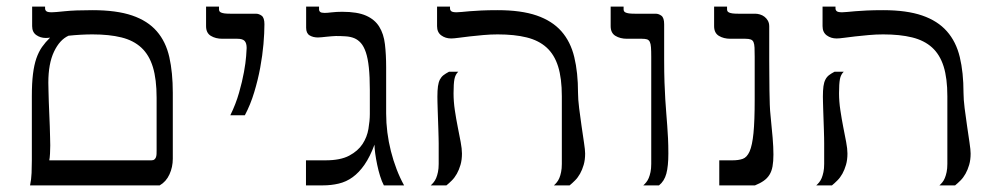

<svg xmlns="http://www.w3.org/2000/svg" viewBox="-20 -560 3013 580"><path d="M118.7 -445.3Q102.1 -445.3 89.6 -454.1Q77.1 -462.9 77.1 -481V-540H116.2V-534.7Q116.2 -529.3 120.1 -526.1Q124 -522.9 136.2 -522.9Q145.5 -522.9 175.8 -526.1Q206.1 -529.3 259.3 -529.3Q332 -529.3 379.2 -513.2Q426.3 -497.1 453.6 -465.6Q481 -434.1 491.5 -387.5Q502 -340.8 502 -279.8V-80.6Q502 -55.2 491.9 -33.2Q481.9 -11.2 462.4 0H70.8Q74.7 -18.6 75.4 -37.6Q76.2 -56.6 76.2 -75.2V-269.5Q76.2 -308.6 79.6 -336.2Q83 -363.8 89.8 -383.5Q96.7 -403.3 106.9 -418Q117.2 -432.6 131.3 -446.3Q127.4 -445.8 124.5 -445.6Q121.6 -445.3 118.7 -445.3ZM126 -310.5Q126 -300.8 126.5 -285.6Q127 -270.5 127.4 -252.7Q127.9 -234.9 128.9 -215.3Q129.9 -195.8 130.4 -178Q130.9 -160.2 131.3 -145Q131.8 -129.9 131.8 -120.6Q131.8 -109.4 131.1 -96.2Q130.4 -83 128.9 -75.7H437.5Q443.4 -75.7 446.5 -78.4Q449.7 -81.1 451.2 -85.2Q452.6 -89.4 452.9 -94.7Q453.1 -100.1 453.1 -105.5V-264.6Q453.1 -320.3 441.9 -357.2Q430.7 -394 407 -416Q383.3 -438 346.7 -447Q310.1 -456.1 259.3 -456.1Q242.7 -456.1 224.4 -455.1Q206.1 -454.1 187 -452.1Q160.2 -439.9 143.1 -403.8Q126 -367.7 126 -310.5Z M675.8 -211.9Q692.4 -245.6 702.1 -279.8Q711.9 -314 717 -342.5Q722.2 -371.1 723.6 -390.9Q725.1 -410.6 725.1 -415Q725.1 -429.7 719 -436.3Q712.9 -442.9 697.3 -442.9H651.9Q631.3 -442.9 616.9 -451.7Q602.5 -460.4 602.5 -481V-540H641.6V-531.7Q641.6 -528.8 642.8 -526.4Q644 -523.9 647.7 -522.2Q651.4 -520.5 658 -519.5Q664.6 -518.6 675.3 -518.6H752.9Q762.2 -518.6 770.5 -512.5Q778.8 -506.3 778.8 -486.8Q778.8 -460.9 775.9 -426.8Q772.9 -392.6 766.1 -355.7Q759.3 -318.8 748 -281.5Q736.8 -244.1 719.7 -211.9Z M940.4 -446.8Q925.8 -446.8 915.3 -453.1Q904.8 -459.5 904.8 -476.1V-540H943.8V-531.7Q943.8 -526.9 947.3 -523.9Q950.7 -521 960.9 -521Q967.8 -521 982.2 -522.7Q996.6 -524.4 1013.7 -524.4Q1059.6 -524.4 1085.9 -512.7Q1112.3 -501 1125.7 -479.2Q1139.2 -457.5 1142.8 -426.5Q1146.5 -395.5 1146.5 -356.4V-217.3Q1146.5 -189 1150.1 -160.2Q1153.8 -131.3 1160.9 -103.3Q1168 -75.2 1178 -49.1Q1188 -22.9 1200.7 0H1139.6Q1133.3 -11.7 1128.2 -28.3Q1123 -44.9 1119.4 -62.5Q1115.7 -80.1 1113.5 -96.2Q1111.3 -112.3 1111.3 -123Q1097.7 -86.4 1081.1 -62.5Q1064.5 -38.6 1045.2 -24.7Q1025.9 -10.7 1003.2 -5.4Q980.5 0 955.1 0H904.3V-75.7H963.9Q1008.3 -75.7 1034.9 -89.8Q1061.5 -104 1075.2 -125Q1088.9 -146 1093 -170.7Q1097.2 -195.3 1097.2 -215.8V-288.6Q1097.2 -328.6 1094.2 -356.2Q1091.3 -383.8 1085.2 -401.9Q1079.1 -419.9 1070.3 -429.9Q1061.5 -439.9 1050.3 -444.6Q1039.1 -449.2 1024.9 -450.2Q1010.7 -451.2 994.6 -451.2Q988.8 -451.2 981.2 -450.4Q973.6 -449.7 966.1 -449Q958.5 -448.2 951.7 -447.5Q944.8 -446.8 940.4 -446.8Z M1375.5 -96.2Q1375.5 -77.1 1371.1 -62Q1366.7 -46.9 1360.1 -35.2Q1353.5 -23.4 1345 -14.9Q1336.4 -6.3 1328.6 0H1281.2Q1285.6 -3.9 1290 -9.3Q1294.4 -14.6 1297.6 -22.2Q1300.8 -29.8 1303 -40.3Q1305.2 -50.8 1305.2 -64.9V-127Q1305.2 -132.3 1304.9 -143.8Q1304.7 -155.3 1304.2 -169.2Q1303.7 -183.1 1303.2 -198.5Q1302.7 -213.9 1302.2 -227.8Q1301.8 -241.7 1301.5 -252.4Q1301.3 -263.2 1301.3 -268.1Q1301.3 -287.1 1303 -299.3Q1304.7 -311.5 1308.8 -319.6Q1313 -327.6 1319.6 -332.8Q1326.2 -337.9 1336.4 -343.3H1364.3Q1355.5 -335 1352.8 -321Q1350.1 -307.1 1350.1 -278.3Q1350.1 -253.4 1354 -227.1Q1357.9 -200.7 1362.8 -176.3Q1367.7 -151.9 1371.6 -131.1Q1375.5 -110.4 1375.5 -96.2ZM1747.6 -96.2Q1747.6 -77.1 1743.2 -62Q1738.8 -46.9 1732.2 -35.2Q1725.6 -23.4 1717 -14.9Q1708.5 -6.3 1700.7 0H1653.3Q1657.7 -3.9 1662.1 -9.3Q1666.5 -14.6 1669.7 -22.2Q1672.9 -29.8 1675 -40.3Q1677.2 -50.8 1677.2 -64.9V-269.5Q1677.2 -323.2 1666 -359.1Q1654.8 -395 1631.1 -416.5Q1607.4 -438 1570.8 -447Q1534.2 -456.1 1483.4 -456.1Q1461.9 -456.1 1439.9 -454.1Q1418 -452.1 1398.9 -450Q1379.9 -447.8 1365.2 -445.8Q1350.6 -443.8 1342.8 -443.8Q1325.7 -443.8 1313 -453.1Q1300.3 -462.4 1300.3 -481V-540H1339.4V-534.7Q1339.4 -529.3 1343.3 -526.1Q1347.2 -522.9 1359.4 -522.9Q1365.7 -522.9 1375 -523.9Q1384.3 -524.9 1398.9 -526.1Q1413.6 -527.3 1434.1 -528.3Q1454.6 -529.3 1483.4 -529.3Q1554.2 -529.3 1601.1 -513.2Q1647.9 -497.1 1675.8 -465.6Q1703.6 -434.1 1714.8 -387.5Q1726.1 -340.8 1726.1 -279.8Q1726.1 -260.3 1729.5 -233.2Q1732.9 -206.1 1736.8 -179.2Q1740.7 -152.3 1744.1 -129.6Q1747.6 -106.9 1747.6 -96.2Z M1999 -96.2Q1999 -58.1 1992.9 -35.4Q1986.8 -12.7 1970.7 0H1923.3Q1927.7 -3.9 1932.1 -9.3Q1936.5 -14.6 1939.7 -22.2Q1942.9 -29.8 1945.1 -40.3Q1947.3 -50.8 1947.3 -64.9V-388.2Q1947.3 -406.2 1946.5 -417Q1945.8 -427.7 1942.9 -433.6Q1939.9 -439.5 1934.3 -441.2Q1928.7 -442.9 1919.4 -442.9H1874Q1853.5 -442.9 1839.1 -451.7Q1824.7 -460.4 1824.7 -481V-540H1863.8V-531.7Q1863.8 -528.8 1865 -526.4Q1866.2 -523.9 1869.9 -522.2Q1873.5 -520.5 1880.1 -519.5Q1886.7 -518.6 1897.5 -518.6H1960.4Q1969.7 -518.6 1978 -512.5Q1986.3 -506.3 1986.3 -486.8V-378.9Q1986.3 -340.8 1987.3 -312Q1988.3 -283.2 1989.7 -260.3Q1991.2 -237.3 1992.7 -218.3Q1994.1 -199.2 1995.6 -180.7Q1997.1 -162.1 1998 -141.8Q1999 -121.6 1999 -96.2Z M2307.6 -211.9Q2311.5 -172.9 2314 -144Q2316.4 -115.2 2316.4 -93.3Q2316.4 -72.3 2313.7 -57.4Q2311 -42.5 2304.4 -32Q2297.9 -21.5 2287.1 -13.9Q2276.4 -6.3 2260.7 0H2152.8V-75.7H2193.4Q2210.9 -75.7 2223.6 -80.1Q2236.3 -84.5 2244.4 -102.5Q2252.4 -120.6 2256.1 -157.5Q2259.8 -194.3 2259.8 -259.3V-388.2Q2259.8 -405.3 2259.3 -416Q2258.8 -426.8 2256.3 -432.6Q2253.9 -438.5 2248 -440.7Q2242.2 -442.9 2231.9 -442.9H2186.5Q2166 -442.9 2151.6 -451.7Q2137.2 -460.4 2137.2 -481V-540H2176.3V-531.7Q2176.3 -528.8 2177.5 -526.4Q2178.7 -523.9 2182.4 -522.2Q2186 -520.5 2192.6 -519.5Q2199.2 -518.6 2210 -518.6H2261.2Q2268.1 -518.6 2275.6 -516.4Q2283.2 -514.2 2289.3 -509.5Q2295.4 -504.9 2299.6 -497.6Q2303.7 -490.2 2303.7 -480.5V-378.9Q2303.7 -358.4 2304 -334Q2304.2 -309.6 2304.4 -286.6Q2304.7 -263.7 2305.4 -243.7Q2306.2 -223.6 2307.6 -211.9Z M2540 -96.2Q2540 -77.1 2535.6 -62Q2531.2 -46.9 2524.7 -35.2Q2518.1 -23.4 2509.5 -14.9Q2501 -6.3 2493.2 0H2445.8Q2450.2 -3.9 2454.6 -9.3Q2459 -14.6 2462.2 -22.2Q2465.3 -29.8 2467.5 -40.3Q2469.7 -50.8 2469.7 -64.9V-127Q2469.7 -132.3 2469.5 -143.8Q2469.2 -155.3 2468.8 -169.2Q2468.3 -183.1 2467.8 -198.5Q2467.3 -213.9 2466.8 -227.8Q2466.3 -241.7 2466.1 -252.4Q2465.8 -263.2 2465.8 -268.1Q2465.8 -287.1 2467.5 -299.3Q2469.2 -311.5 2473.4 -319.6Q2477.5 -327.6 2484.1 -332.8Q2490.7 -337.9 2501 -343.3H2528.8Q2520 -335 2517.3 -321Q2514.6 -307.1 2514.6 -278.3Q2514.6 -253.4 2518.6 -227.1Q2522.5 -200.7 2527.3 -176.3Q2532.2 -151.9 2536.1 -131.1Q2540 -110.4 2540 -96.2ZM2912.1 -96.2Q2912.1 -77.1 2907.7 -62Q2903.3 -46.9 2896.7 -35.2Q2890.1 -23.4 2881.6 -14.9Q2873 -6.3 2865.2 0H2817.9Q2822.3 -3.9 2826.7 -9.3Q2831.1 -14.6 2834.2 -22.2Q2837.4 -29.8 2839.6 -40.3Q2841.8 -50.8 2841.8 -64.9V-269.5Q2841.8 -323.2 2830.6 -359.1Q2819.3 -395 2795.7 -416.5Q2772 -438 2735.4 -447Q2698.7 -456.1 2647.9 -456.1Q2626.5 -456.1 2604.5 -454.1Q2582.5 -452.1 2563.5 -450Q2544.4 -447.8 2529.8 -445.8Q2515.1 -443.8 2507.3 -443.8Q2490.2 -443.8 2477.5 -453.1Q2464.8 -462.4 2464.8 -481V-540H2503.9V-534.7Q2503.9 -529.3 2507.8 -526.1Q2511.7 -522.9 2523.9 -522.9Q2530.3 -522.9 2539.6 -523.9Q2548.8 -524.9 2563.5 -526.1Q2578.1 -527.3 2598.6 -528.3Q2619.1 -529.3 2647.9 -529.3Q2718.8 -529.3 2765.6 -513.2Q2812.5 -497.1 2840.3 -465.6Q2868.2 -434.1 2879.4 -387.5Q2890.6 -340.8 2890.6 -279.8Q2890.6 -260.3 2894 -233.2Q2897.5 -206.1 2901.4 -179.2Q2905.3 -152.3 2908.7 -129.6Q2912.1 -106.9 2912.1 -96.2Z"/></svg>

Font: Arian Grqi
Style: Regular
Weight: 400
Designer: Ruben Hakobyan (Tarumian)
Foundry: Ruben Hakobyan (Tarumian)
Version: Version 1.003